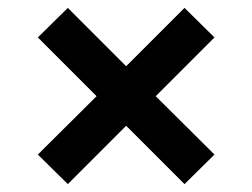

<svg xmlns="http://www.w3.org/2000/svg" viewBox="-20 -533 640 487"><path d="M76 -141 225 -289 76 -438 152 -513 300 -365 448 -513 524 -438 375 -289 524 -141 448 -66 300 -214 152 -66Z"/></svg>

Font: Geist Mono SemiBold
Style: Regular
Weight: 600
Monospace: yes
Designer: Basement.studio, Andrés Briganti, Mateo Zaragoza
Foundry: Basement.studio, Vercel, Andrés Briganti, Guido Ferreyra, Mateo Zaragoza
Version: Version 1.500; ttfautohint (v1.8.4.7-5d5b)